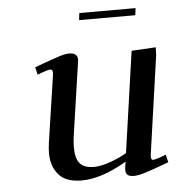

<svg xmlns="http://www.w3.org/2000/svg" viewBox="-46 -627 633 678"><g transform="rotate(-5 270.0 -288.0)"><path d="M87.9 -405.8Q151.9 -429.2 174.6 -436.5Q197.3 -443.8 210.9 -443.8Q241.2 -443.8 241.2 -419.9Q241.2 -418.9 238.8 -401.9L202.1 -150.9Q199.2 -129.9 199.2 -111.8Q199.2 -71.8 214.8 -54.4Q230.5 -37.1 264.2 -37.1Q289.6 -37.1 324.5 -49.8Q359.4 -62.5 380.9 -76.2L432.1 -434.1L518.1 -439L517.1 -411.1L467.8 -64.9Q464.8 -43.9 474.1 -43.9Q484.4 -43.9 520 -58.1L526.9 -30.8Q466.3 -8.3 441.4 -0.7Q416.5 6.8 402.8 6.8Q386.2 6.8 379.6 1Q373 -4.9 373 -17.1Q373 -26.4 375 -35.2L377 -45.9Q286.6 6.8 217.8 6.8Q160.6 6.8 135.3 -23.2Q109.9 -53.2 109.9 -99.1Q109.9 -114.7 112.8 -136.2L147.9 -372.1Q150.9 -393.1 141.1 -393.1Q129.9 -393.1 94.2 -378.9ZM256.8 -558.1 259.8 -583H459L456.1 -558.1Z"/></g></svg>

Font: Dehuti Alt
Style: Bold-Italic
Weight: 700
Version: Version 1.2